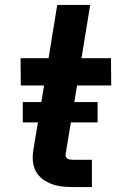

<svg xmlns="http://www.w3.org/2000/svg" viewBox="-20 -755 490 775"><path d="M273 0Q250 0 228.5 -2.5Q207 -5 186.5 -13Q166 -21 149.5 -34Q133 -47 123.5 -66Q114 -85 112.5 -107Q111 -129 115 -152L158 -410H64L63 -520H176L211 -735H344L309 -520H428L429 -410H291L245 -134Q244 -128 245.5 -123Q247 -118 251.5 -115Q256 -112 261.5 -111Q267 -110 273 -110H351V0ZM374 -261H72V-343H374Z"/></svg>

Font: Iosevka Etoile Extrabold
Style: Italic
Weight: 800
Italic angle: -9°
Designer: Belleve Invis
Foundry: Belleve Invis
Version: Version 22.1.2; ttfautohint (v1.8.4)